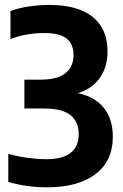

<svg xmlns="http://www.w3.org/2000/svg" viewBox="-20 -770 513 799"><path d="M175.5 9.5Q91 9.5 14.5 -13V-130Q51.5 -119 94.2 -113.2Q137 -107.5 172 -107.5Q307.5 -107.5 307.5 -212Q307.5 -263 273.5 -290.8Q239.5 -318.5 161.5 -318.5H81.5V-438.5H147.5Q220 -438.5 253 -466Q286 -493.5 286 -540.5Q286 -587 257 -609.8Q228 -632.5 165 -632.5Q88 -632.5 23.5 -607.5V-724Q54 -736 98.5 -742.8Q143 -749.5 184 -749.5Q304 -749.5 365.8 -699.5Q427.5 -649.5 427.5 -556.5Q427.5 -491.5 395.5 -446Q363.5 -400.5 304.5 -382.5Q376.5 -366.5 413 -320Q449.5 -273.5 449.5 -202Q449.5 -100 377.2 -45.2Q305 9.5 175.5 9.5Z"/></svg>

Font: Encode Sans Cnd
Style: Bold
Weight: 700
Width: 3
Designer: Multiple Designers
Foundry: Impallari Type
Version: Version 3.002; ttfautohint (v1.8.3) -l 8 -r 50 -G 200 -x 14 